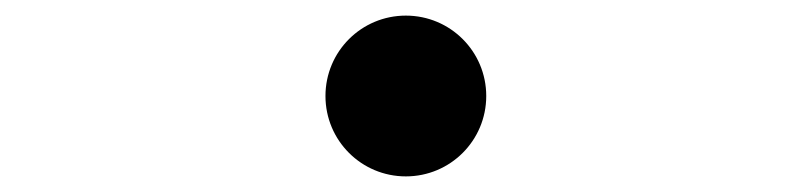

<svg xmlns="http://www.w3.org/2000/svg" viewBox="-20 -503 1040 246"><path d="M500 -277C557 -277 603 -323 603 -380C603 -437 557 -483 500 -483C443 -483 397 -437 397 -380C397 -323 443 -277 500 -277Z"/></svg>

Font: Noto Serif CJK JP SemiBold
Style: Regular
Weight: 600
Designer: Ryoko NISHIZUKA 西塚涼子 (kana & ideographs); Frank Grießhammer (Latin, Greek & Cyrillic); Wenlong ZHANG 张文龙 (bopomofo); San
Foundry: Adobe
Version: Version 2.001;hotconv 1.1.0;makeotfexe 2.6.0